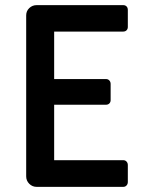

<svg xmlns="http://www.w3.org/2000/svg" viewBox="-20 -728 577 748"><path d="M123 0Q106 0 94 -12Q82 -24 82 -41V-668Q82 -685 94 -696.5Q106 -708 123 -708H460Q468 -708 473 -703Q478 -698 478 -689V-623Q478 -615 473 -610Q468 -605 460 -605H191V-420H393Q401 -420 406 -414.5Q411 -409 411 -401V-338Q411 -330 406 -325Q401 -320 393 -320H191V-104H460Q468 -104 473 -98.5Q478 -93 478 -85V-19Q478 -11 473 -5.5Q468 0 460 0Z"/></svg>

Font: Miriam Libre SemiBold
Style: Regular
Weight: 600
Version: Version 2.000